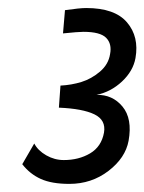

<svg xmlns="http://www.w3.org/2000/svg" viewBox="-20 -764 358 476"><path d="M141.1 -738.8Q177.7 -744.1 193.8 -744.1Q264.6 -744.1 294.9 -708.5Q325.2 -672.9 315.9 -620.1Q310.1 -587.9 282.5 -562Q254.9 -536.1 219.2 -528.8Q258.8 -529.8 283.7 -499.8Q308.6 -469.7 298.8 -415Q291 -372.6 249 -340.3Q207 -308.1 151.9 -308.1Q108.4 -308.1 81.3 -320.3Q54.2 -332.5 35.2 -356.9L64.9 -408.2Q74.2 -390.6 94.7 -378.9Q115.2 -367.2 138.2 -367.2Q175.3 -367.2 203.4 -383.8Q231.4 -400.4 237.8 -435.1Q243.2 -466.3 214.1 -480.5Q185.1 -494.6 126 -497.1L129.9 -551.8Q157.2 -553.2 181.9 -560.8Q206.5 -568.4 227.8 -586.4Q249 -604.5 252.9 -629.9Q257.8 -655.3 243.2 -670.2Q228.5 -685.1 187 -685.1Q174.3 -685.1 136.2 -681.2Z"/></svg>

Font: Stilu
Style: Italic
Weight: 400
Italic angle: -10°
Designer: Genilson Lima Santos
Foundry: Genilson Lima Santos
Version: Version 1.200;PS 001.200;hotconv 1.0.88;makeotf.lib2.5.64775